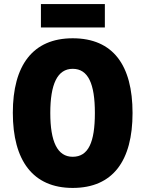

<svg xmlns="http://www.w3.org/2000/svg" viewBox="-20 -913 714 943"><path d="M495 -893H181V-778H495ZM631 -358C631 -593 535 -725 337 -725C141 -725 43 -592 43 -359C43 -124 142 10 337 10C535 10 631 -124 631 -358ZM227 -358C227 -500 262 -575 337 -575C413 -575 446 -502 446 -358C446 -214 414 -143 337 -143C262 -143 227 -217 227 -358Z"/></svg>

Font: Noto Sans Khmer Condensed Black
Style: Regular
Weight: 900
Width: 3
Designer: Danh Hong and the Monotype Design Team
Foundry: Monotype Imaging Inc.
Version: Version 2.004